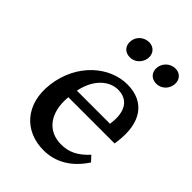

<svg xmlns="http://www.w3.org/2000/svg" viewBox="-218 -841 951 951"><g transform="rotate(45 258.0 -365.5)"><path d="M264 9C346 9 419 -32 473 -115L447 -143C401 -93 359 -73 305 -73C211 -73 154 -145 165 -264H489L492 -286C510 -430 449 -515 329 -516C204 -517 78 -411 57 -244C38 -89 130 9 264 9ZM172 -317C192 -416 254 -465 313 -465C381 -465 416 -415 405 -327L404 -317ZM187 -680C183 -645 204 -619 241 -619C275 -619 303 -645 308 -680C312 -713 290 -740 256 -740C219 -740 191 -713 187 -680ZM372 -680C367 -645 390 -619 425 -619C460 -619 488 -645 492 -680C496 -713 475 -740 440 -740C405 -740 376 -713 372 -680Z"/></g></svg>

Font: TPK Tissa Web Medium
Style: Italic
Weight: 500
Italic angle: -7°
Designer: Jacques Le Bailly, Suppakit Chalermlarp | Katatrad Co.,Ltd.
Foundry: Jacques Le Bailly, Cadson Demak Co.,Ltd.
Version: Version 5.000;Glyphs 3.1.2 (3151)